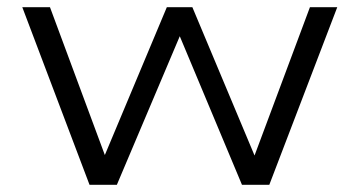

<svg xmlns="http://www.w3.org/2000/svg" viewBox="-20 -514 1000 534"><path d="M229 0 42 -494H119L273 -79H270L444 -494H515L689 -79H687L842 -494H918L729 0H653L478 -418H482L305 0Z"/></svg>

Font: Nunito Sans 7pt SemiExpanded Light
Style: Regular
Weight: 300
Width: 6
Designer: Vernon Adams
Foundry: Vernon Adams
Version: Version 3.101;gftools[0.9.27]